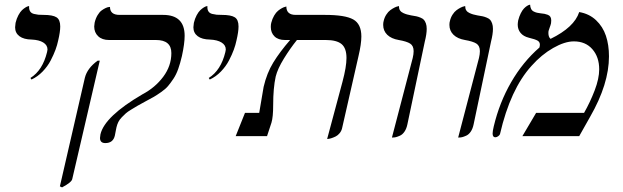

<svg xmlns="http://www.w3.org/2000/svg" viewBox="-20 -585 2679 825"><path d="M115.2 -243.2 110.8 -250Q163.1 -282.7 182.1 -360.8Q184.1 -368.7 184.1 -372.1Q184.1 -391.1 166 -402.3Q147.9 -413.6 116.2 -415Q82 -415.5 63.5 -429.4Q44.9 -443.4 44.9 -467.8Q44.9 -473.1 46.9 -486.8Q51.3 -505.4 59.1 -519.8Q66.9 -534.2 74.5 -541.3Q82 -548.3 89.1 -552.7Q96.2 -557.1 100.6 -558.1L105 -559.1V-554.2Q105 -542.5 110.1 -535.2Q115.2 -527.8 126.2 -525.1Q137.2 -522.5 145 -521.7Q152.8 -521 167 -521Q206.5 -521 222.7 -510.7Q238.8 -500.5 238.8 -471.2Q238.8 -448.2 230 -411.1Q226.1 -392.1 218.5 -371.3Q210.9 -350.6 197.8 -325.2Q184.6 -299.8 163.1 -277.6Q141.6 -255.4 115.2 -243.2Z M480.5 -38.1Q479.5 -35.6 477.5 -23.2Q475.6 -10.7 473.6 -2.9Q466.3 29.8 432.6 29.8Q409.7 29.8 409.7 7.8Q409.7 3.9 411.6 -7.8Q429.7 -85 592.8 -180.2Q646.5 -208.5 681.4 -255.1Q716.3 -301.8 716.3 -356.9Q716.3 -413.1 650.4 -413.1H448.7Q418.9 -413.1 401.9 -429.2Q384.8 -445.3 384.8 -471.2Q384.8 -476.1 386.7 -487.8Q391.1 -506.3 399.4 -520Q407.7 -533.7 416.5 -540Q425.3 -546.4 433.6 -550.3Q441.9 -554.2 447.3 -554.7L452.6 -555.2Q452.6 -521 493.7 -521H680.7Q773.4 -521 773.4 -431.2Q773.4 -397.9 761.7 -344.2Q754.4 -313 745.8 -288.8Q737.3 -264.6 724.9 -246.1Q712.4 -227.5 701.9 -215.1Q691.4 -202.6 672.6 -189.5Q653.8 -176.3 641.1 -168.9Q628.4 -161.6 602.5 -147.9Q579.1 -135.3 570.8 -130.4Q562.5 -125.5 545.2 -115Q527.8 -104.5 520.8 -98.1Q513.7 -91.8 503.7 -81.5Q493.7 -71.3 488.5 -60.8Q483.4 -50.3 480.5 -38.1ZM246.6 220.2 237.3 215.8 344.7 -251Q355 -292 399.4 -324.2H408.7L290.5 184.1Q288.1 198.2 246.6 220.2Z M881.3 -243.2 877 -250Q929.2 -282.7 948.2 -360.8Q950.2 -368.7 950.2 -372.1Q950.2 -391.1 932.1 -402.3Q914.1 -413.6 882.3 -415Q848.1 -415.5 829.6 -429.4Q811 -443.4 811 -467.8Q811 -473.1 813 -486.8Q817.4 -505.4 825.2 -519.8Q833 -534.2 840.6 -541.3Q848.1 -548.3 855.2 -552.7Q862.3 -557.1 866.7 -558.1L871.1 -559.1V-554.2Q871.1 -542.5 876.2 -535.2Q881.3 -527.8 892.3 -525.1Q903.3 -522.5 911.1 -521.7Q918.9 -521 933.1 -521Q972.7 -521 988.8 -510.7Q1004.9 -500.5 1004.9 -471.2Q1004.9 -448.2 996.1 -411.1Q992.2 -392.1 984.6 -371.3Q977.1 -350.6 963.9 -325.2Q950.7 -299.8 929.2 -277.6Q907.7 -255.4 881.3 -243.2Z M1385.7 12.2 1451.7 -233.9Q1468.8 -297.9 1468.8 -335.9Q1468.8 -377.9 1447.8 -395.5Q1426.8 -413.1 1379.9 -413.1H1255.9Q1227.1 -377.4 1200 -333.5Q1172.9 -289.6 1164.6 -255.9Q1153.8 -206.5 1153.8 -133.8Q1153.8 -82 1146.5 -58.1L1127.4 0H992.7L1032.7 -100.1H1093.8Q1111.8 -209 1112.8 -211.9Q1126.5 -271 1154.3 -316.4Q1182.1 -361.8 1226.6 -413.1H1204.6Q1175.3 -413.1 1159.4 -428.7Q1143.6 -444.3 1143.6 -469.2Q1143.6 -480 1145.5 -486.8Q1149.9 -504.4 1158 -518.1Q1166 -531.7 1174.8 -538.8Q1183.6 -545.9 1191.9 -550.3Q1200.2 -554.7 1205.6 -555.7L1210.4 -557.1Q1210.4 -521 1250.5 -521H1376.5Q1462.9 -521 1497.8 -501.5Q1532.7 -481.9 1532.7 -428.2Q1532.7 -396 1520.5 -344.2L1449.7 -33.2Q1446.8 -21.5 1439.2 -12.5Q1431.6 -3.4 1422.9 1Q1414.1 5.4 1405.5 8.3Q1397 11.2 1391.1 11.7Z M1664.1 5.9 1753.4 -335.9Q1757.3 -352.1 1757.3 -365.2Q1757.3 -388.2 1742.4 -397.7Q1727.5 -407.2 1693.4 -413.1Q1661.6 -418.5 1644 -435.5Q1626.5 -452.6 1626.5 -478Q1626.5 -488.3 1628.4 -494.1Q1631.8 -509.8 1639.9 -522.2Q1647.9 -534.7 1657 -541.3Q1666 -547.9 1674.6 -552.2Q1683.1 -556.6 1689 -557.6L1694.3 -559.1V-556.2Q1694.3 -546.9 1699.2 -539.8Q1704.1 -532.7 1713.6 -528.6Q1723.1 -524.4 1729.2 -522.9Q1735.4 -521.5 1746.1 -519Q1761.2 -516.6 1769.3 -514.9Q1777.3 -513.2 1787.4 -509Q1797.4 -504.9 1802 -499.3Q1806.6 -493.7 1810.1 -484.1Q1813.5 -474.6 1813.5 -460.9Q1813.5 -438.5 1805.2 -405.8L1730.5 -50.8Q1726.6 -31.7 1718 -19.3Q1709.5 -6.8 1698.5 -2Q1687.5 2.9 1680.9 4.4Q1674.3 5.9 1667.5 5.9Z M1948.7 5.9 2038.1 -335.9Q2042 -352.1 2042 -365.2Q2042 -388.2 2027.1 -397.7Q2012.2 -407.2 1978 -413.1Q1946.3 -418.5 1928.7 -435.5Q1911.1 -452.6 1911.1 -478Q1911.1 -488.3 1913.1 -494.1Q1916.5 -509.8 1924.6 -522.2Q1932.6 -534.7 1941.7 -541.3Q1950.7 -547.9 1959.2 -552.2Q1967.8 -556.6 1973.6 -557.6L1979 -559.1V-556.2Q1979 -546.9 1983.9 -539.8Q1988.8 -532.7 1998.3 -528.6Q2007.8 -524.4 2013.9 -522.9Q2020 -521.5 2030.8 -519Q2045.9 -516.6 2054 -514.9Q2062 -513.2 2072 -509Q2082 -504.9 2086.7 -499.3Q2091.3 -493.7 2094.7 -484.1Q2098.1 -474.6 2098.1 -460.9Q2098.1 -438.5 2089.8 -405.8L2015.1 -50.8Q2011.2 -31.7 2002.7 -19.3Q1994.1 -6.8 1983.2 -2Q1972.2 2.9 1965.6 4.4Q1959 5.9 1952.1 5.9Z M2468.8 -533.2Q2511.7 -525.9 2541 -498.3Q2570.3 -470.7 2583.5 -431.4Q2596.7 -392.1 2596.7 -342.8Q2596.7 -224.1 2515.6 -83L2468.8 0H2224.6L2283.7 -100.1H2489.7Q2515.6 -145.5 2535.2 -196.5Q2554.7 -247.6 2554.7 -287.1Q2554.7 -339.8 2525.4 -373.5Q2496.1 -407.2 2445.8 -407.2Q2406.7 -407.2 2356.7 -378.7Q2306.6 -350.1 2263.7 -301.8Q2172.9 -201.7 2128.4 -8.8Q2127.4 -4.9 2121.1 0Q2114.7 4.9 2108.4 4.9Q2096.7 4.9 2096.7 -11.2Q2096.7 -21.5 2101.6 -42Q2126 -144.5 2176.3 -231.7Q2226.6 -318.8 2297.9 -380.9Q2299.8 -388.7 2299.8 -393.1Q2299.8 -404.8 2289.6 -410.6Q2279.3 -416.5 2252.4 -422.9Q2229 -428.7 2216.8 -443.6Q2204.6 -458.5 2204.6 -479Q2204.6 -485.4 2206.5 -497.1Q2210.9 -514.6 2217.8 -528.1Q2224.6 -541.5 2231.2 -548.3Q2237.8 -555.2 2243.9 -559.1Q2250 -563 2253.9 -564L2257.8 -564.9Q2258.3 -554.2 2262.2 -546.6Q2266.1 -539.1 2273.7 -535.4Q2281.2 -531.7 2287.6 -530.3Q2293.9 -528.8 2302.7 -527.8Q2313.5 -526.9 2319.6 -525.6Q2325.7 -524.4 2333.5 -521.5Q2341.3 -518.6 2345 -512.5Q2348.6 -506.3 2348.6 -497.1Q2348.6 -488.8 2347.7 -484.9Q2345.7 -476.1 2342.3 -467.8Q2338.9 -459.5 2337.4 -453.1Q2336.4 -450.2 2336.4 -442.9Q2336.4 -425.8 2345.7 -418Q2447.8 -467.8 2468.8 -533.2Z"/></svg>

Font: Common Serif Medium
Style: Italic
Weight: 500
Italic angle: -12°
Designer: Philipp H. Poll, Khaled Hosny
Foundry: Stefan Peev, Context Ltd.
Version: Version 1.026